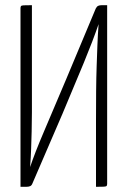

<svg xmlns="http://www.w3.org/2000/svg" viewBox="-20 -720 493 740"><path d="M59 0V-688Q59 -694 61 -696.5Q63 -699 71.5 -699.5Q80 -700 103 -700V-287Q103 -246 102 -212.5Q101 -179 100 -147Q99 -115 96 -76Q114 -130 149 -212Q184 -294 236 -417L349 -687Q353 -695 358.5 -697.5Q364 -700 372.5 -700Q381 -700 393 -700V-12Q393 -6 391 -3.5Q389 -1 380 -0.5Q371 0 350 0V-255Q350 -318 350.5 -369.5Q351 -421 352.5 -464.5Q354 -508 355.5 -547.5Q357 -587 360 -627Q338 -563 303 -478Q268 -393 221 -282L105 -13Q102 -5 96 -2.5Q90 0 81.5 0Q73 0 59 0Z"/></svg>

Font: Yanone Kaffeesatz Light
Style: Regular
Weight: 300
Designer: Yanone (Cyrillic: Daniel Pouzeot, Huerta Tipografica, and Cyreal)
Foundry: Yanone
Version: Version 2.003